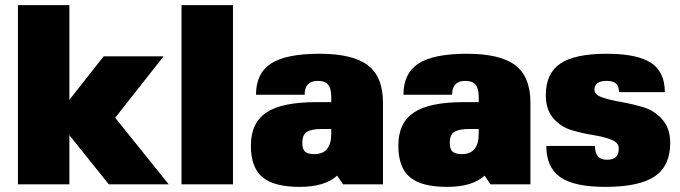

<svg xmlns="http://www.w3.org/2000/svg" viewBox="-20 -720 2658 750"><path d="M251 -700V-330L385 -500H619L430 -260L639 0H405L251 -192V0H50V-700Z M689 0V-700H890V0Z M1297 -34Q1249 10 1151 10Q1050 10 1005 -28Q960 -66 960 -151Q960 -240 1020.5 -280.5Q1081 -321 1215 -321H1274V-340Q1274 -374 1262 -389Q1250 -404 1222 -404Q1170 -404 1170 -350H980Q980 -434 1039 -472Q1098 -510 1228 -510Q1358 -510 1417 -465Q1476 -420 1476 -319V0H1320ZM1274 -216H1234Q1199 -216 1180 -205.5Q1161 -195 1161 -162Q1161 -137 1172 -127.5Q1183 -118 1208 -118Q1274 -118 1274 -198Z M1873 -34Q1825 10 1727 10Q1626 10 1581 -28Q1536 -66 1536 -151Q1536 -240 1596.5 -280.5Q1657 -321 1791 -321H1850V-340Q1850 -374 1838 -389Q1826 -404 1798 -404Q1746 -404 1746 -350H1556Q1556 -434 1615 -472Q1674 -510 1804 -510Q1934 -510 1993 -465Q2052 -420 2052 -319V0H1896ZM1850 -216H1810Q1775 -216 1756 -205.5Q1737 -195 1737 -162Q1737 -137 1748 -127.5Q1759 -118 1784 -118Q1850 -118 1850 -198Z M2302 -369Q2302 -350 2332.5 -339.5Q2363 -329 2406.5 -321.5Q2450 -314 2493.5 -301Q2537 -288 2567.5 -253Q2598 -218 2598 -162Q2598 -72 2537.5 -31Q2477 10 2344 10Q2223 10 2168.5 -28Q2114 -66 2114 -150H2304Q2304 -96 2350 -96Q2375 -96 2386 -106.5Q2397 -117 2397 -141Q2397 -163 2367.5 -174.5Q2338 -186 2296.5 -192.5Q2255 -199 2213 -211.5Q2171 -224 2141.5 -258Q2112 -292 2112 -348Q2112 -433 2168.5 -471.5Q2225 -510 2350 -510Q2469 -510 2523 -474.5Q2577 -439 2577 -360H2398Q2398 -383 2386.5 -393.5Q2375 -404 2350 -404Q2302 -404 2302 -369Z"/></svg>

Font: Fivo Sans Black
Style: Regular
Weight: 900
Designer: Alexander Slobzheninov
Foundry: Alexander Slobzheninov
Version: 1.0